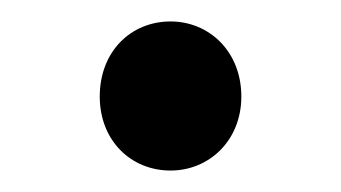

<svg xmlns="http://www.w3.org/2000/svg" viewBox="-20 -146 318 179"><path d="M139 13C175 13 205 -15 205 -56C205 -98 175 -126 139 -126C102 -126 73 -98 73 -56C73 -15 102 13 139 13Z"/></svg>

Font: Noto Sans HK
Style: Regular
Weight: 400
Designer: Ryoko NISHIZUKA 西塚涼子 (kana, bopomofo & ideographs); Paul D. Hunt (Latin, Greek & Cyrillic); Sandoll Communications 산돌커뮤니
Foundry: Adobe
Version: Version 2.004;hotconv 1.0.118;makeotfexe 2.5.65603